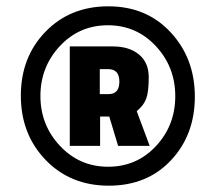

<svg xmlns="http://www.w3.org/2000/svg" viewBox="-20 -738 683 608"><path d="M324.5 -150Q203 -150 124.5 -231.5Q46 -313 46 -435Q46 -557 124 -637.5Q202 -718 323 -718Q444 -718 520.5 -635.5Q597 -553 597 -432Q597 -311 521.5 -230.5Q446 -150 324.5 -150ZM169.5 -592Q108 -526 108 -434Q108 -342 170 -276Q232 -210 322.5 -210Q413 -210 474 -275.5Q535 -341 535 -433.5Q535 -526 473.5 -592Q412 -658 321.5 -658Q231 -658 169.5 -592ZM297 -369V-276H201V-591H337Q389 -591 420 -565.5Q451 -540 451 -493.5Q451 -447 443 -425.5Q435 -404 413 -386L454 -276H354L326 -369ZM296 -519V-440H324Q358 -440 358 -479.5Q358 -519 323 -519Z"/></svg>

Font: Titillium Web
Style: Bold
Weight: 700
Version: Version 1.001;PS 57.000;hotconv 1.0.70;makeotf.lib2.5.55311